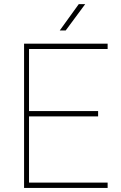

<svg xmlns="http://www.w3.org/2000/svg" viewBox="-20 -926 594 946"><path d="M399.9 -905.8 303.7 -775.9H274.4L368.2 -905.8ZM510.3 -684.6H123V-378.9H463.4V-352.5H123V-26.4H510.3V0H98.6V-710.9H510.3Z"/></svg>

Font: Robert Sans Thin
Style: Regular
Weight: 100
Designer: Christian Robertson (extended by Adam Twardoch)
Foundry: Google
Version: Version 12.135;April 2, 2019;FontCreator 11.5.0.2425 64-bit;